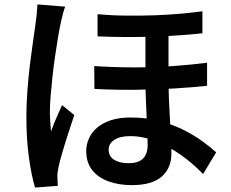

<svg xmlns="http://www.w3.org/2000/svg" viewBox="-20 -799 1040 866"><path d="M740 -683Q740 -646 740 -604Q740 -562 740 -522Q740 -482 740 -450Q740 -400 742 -352Q744 -304 746.5 -260.5Q749 -217 751 -178Q753 -139 753 -106Q753 -41 709.5 -2.5Q666 36 574 36Q517 36 470.5 19.5Q424 3 396.5 -31Q369 -65 369 -117Q369 -158 391 -192.5Q413 -227 458 -248Q503 -269 570 -269Q643 -269 703 -252.5Q763 -236 811 -211.5Q859 -187 895.5 -160Q932 -133 955 -112L896 -14Q849 -63 794 -101.5Q739 -140 681.5 -162.5Q624 -185 567 -185Q521 -185 495.5 -168Q470 -151 470 -124Q470 -94 494.5 -78.5Q519 -63 560 -63Q593 -63 611.5 -73.5Q630 -84 638 -102.5Q646 -121 646 -145Q646 -168 644.5 -202.5Q643 -237 641 -279Q639 -321 637.5 -364Q636 -407 636 -446Q636 -486 636 -531.5Q636 -577 636 -618Q636 -659 636 -683ZM405 -501Q498 -495 588 -495Q678 -495 760.5 -501Q843 -507 914 -516V-412Q849 -405 766 -400Q683 -395 591 -394Q499 -393 406 -398ZM420 -735Q486 -729 551 -728.5Q616 -728 677 -730Q738 -732 792.5 -737Q847 -742 893 -748V-649Q848 -644 793.5 -640Q739 -636 678 -634Q617 -632 552 -632Q487 -632 420 -635ZM274 -769Q270 -759 265.5 -743Q261 -727 257.5 -711Q254 -695 252 -686Q247 -663 241 -626.5Q235 -590 228.5 -546Q222 -502 217 -456Q212 -410 208.5 -368Q205 -326 205 -295Q205 -275 206.5 -251.5Q208 -228 210 -206Q217 -226 225.5 -246.5Q234 -267 243 -287Q252 -307 260 -325L315 -280Q302 -241 287.5 -196.5Q273 -152 261.5 -112.5Q250 -73 244 -46Q242 -36 240 -22.5Q238 -9 239 0Q239 7 239.5 18Q240 29 241 39L138 47Q122 -6 110.5 -88Q99 -170 99 -272Q99 -328 103.5 -389Q108 -450 115 -507.5Q122 -565 129 -612.5Q136 -660 140 -689Q143 -709 145.5 -733.5Q148 -758 149 -779Z"/></svg>

Font: Noto Sans HK SemiBold
Style: Regular
Weight: 600
Version: Version 2.004-H2;hotconv 1.0.118;makeotfexe 2.5.65603